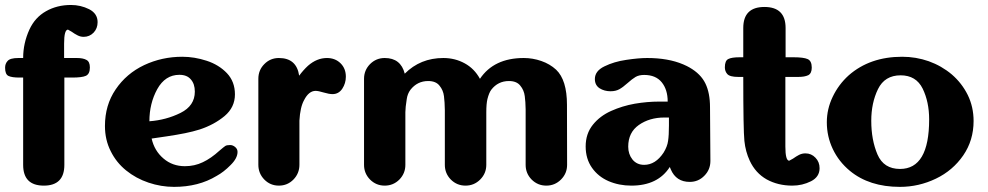

<svg xmlns="http://www.w3.org/2000/svg" viewBox="-20 -728 3873 753"><path d="M246.6 -611.8Q231.4 -611.8 231.4 -556.6V-500.5H281.2Q305.7 -500.5 318.8 -493.2Q332.5 -486.3 332.5 -463.4Q332.5 -438 316.9 -430.7Q301.8 -423.8 263.2 -423.8H232.4V-81.5Q232.4 0 151.9 0Q70.8 0 70.8 -81.5V-423.8H56.6Q26.4 -423.8 13.2 -430.2Q0 -436.5 0 -462.4Q0 -478 9.3 -488.3Q19 -500.5 51.8 -500.5H70.8Q70.8 -558.1 95.2 -611.8Q117.2 -659.7 160.6 -684.1Q203.6 -708.5 258.3 -708.5Q296.4 -708.5 329.6 -691.9Q362.8 -674.8 362.8 -641.1Q362.8 -616.7 347.2 -600.1Q331.1 -583.5 308.1 -583.5Q295.4 -583.5 284.2 -589.4Q272.5 -595.2 261.2 -603.5Z M688 -285.2Q744.1 -313 744.1 -368.7Q744.1 -398.9 728.5 -416.5Q713.4 -434.6 683.6 -434.6Q627.9 -434.6 596.7 -378.4Q565.9 -322.3 565.9 -252.4Q631.8 -257.3 688 -285.2ZM621.1 -106.4Q656.2 -76.2 705.1 -76.2Q743.2 -76.2 775.4 -91.8Q807.6 -106.9 840.8 -137.2Q857.4 -151.4 863.3 -155.3Q868.7 -159.2 882.3 -159.2Q893.1 -159.2 902.3 -151.4Q911.6 -143.6 911.6 -132.3Q911.6 -107.4 884.3 -80.6Q857.4 -53.2 829.6 -38.1Q758.8 4.9 662.6 4.9Q611.8 4.9 562.5 -11.7Q513.2 -28.3 474.6 -59.6Q436 -90.8 414.1 -135.3Q391.6 -179.7 391.6 -233.9Q391.6 -315.9 433.6 -377.4Q475.6 -439.5 545.4 -472.7Q615.2 -505.4 694.8 -505.4Q742.7 -505.4 790.5 -489.7Q838.4 -474.1 870.1 -440.9Q901.4 -407.7 901.4 -357.9Q901.4 -307.1 860.8 -272.9Q819.8 -238.8 763.2 -220.2Q736.8 -211.9 705.6 -205.6Q673.8 -199.2 634.8 -193.4Q594.7 -188 574.7 -184.6Q585.4 -136.7 621.1 -106.4Z M1315.4 -480Q1336.4 -459.5 1336.4 -427.2Q1336.4 -401.4 1322.3 -379.9Q1308.1 -358.9 1284.2 -358.9Q1270.5 -358.9 1249.5 -365.2Q1228.5 -371.6 1217.8 -371.6Q1190.9 -371.6 1172.4 -335Q1157.2 -307.6 1154.3 -254.9V-82Q1154.3 -47.9 1130.9 -23.9Q1107.4 0 1073.7 0Q1040 0 1016.6 -23.9Q993.2 -47.9 993.2 -82V-418.9Q993.2 -453.1 1016.6 -476.6Q1040 -500.5 1073.7 -500.5Q1143.1 -500.5 1153.3 -431.2Q1169.4 -453.1 1188 -470.2Q1222.7 -500.5 1262.2 -500.5Q1294.4 -500.5 1315.4 -480Z M2204.1 -81.5Q2204.1 -47.9 2180.2 -23.9Q2156.2 0 2122.6 0Q2088.9 0 2064.9 -23.9Q2041.5 -47.9 2041.5 -81.5V-299.3Q2041 -329.6 2038.1 -350.6Q2035.2 -374.5 2020.5 -392.1Q2006.3 -410.2 1976.1 -410.2Q1933.1 -410.2 1906.7 -376Q1897.9 -364.3 1891.6 -339.4Q1887.2 -320.8 1887.2 -287.6V-81.5Q1887.2 -47.9 1863.3 -23.9Q1839.4 0 1805.7 0Q1772 0 1748 -23.9Q1724.6 -47.9 1724.6 -81.5V-295.9Q1724.1 -328.1 1721.2 -350.6Q1718.3 -374.5 1703.6 -392.1Q1689.5 -410.2 1659.2 -410.2Q1616.7 -410.2 1589.8 -376Q1578.1 -360.4 1575.2 -339.4Q1569.8 -305.7 1569.8 -288.1V-81.5Q1569.8 -47.9 1546.4 -23.9Q1522.5 0 1488.8 0Q1455.1 0 1431.2 -23.9Q1407.7 -47.9 1407.7 -81.5V-418.9Q1407.7 -452.6 1431.2 -476.6Q1455.1 -500.5 1488.8 -500.5Q1551.8 -500.5 1567.4 -439Q1628.4 -500.5 1718.8 -500.5Q1764.6 -500.5 1802.7 -479.5Q1840.3 -459 1862.3 -418.9Q1917 -500.5 2034.2 -500.5Q2069.3 -500.5 2103 -488.8Q2136.7 -477.1 2161.1 -454.6Q2203.6 -414.1 2203.6 -316.9V-314.5Z M2603.5 -267.1H2585.4Q2527.3 -267.1 2485.4 -237.8Q2443.8 -208.5 2443.8 -152.8Q2443.8 -123.5 2460.4 -102.5Q2477.5 -81.5 2506.3 -81.5Q2550.8 -81.5 2582.5 -129.4Q2597.2 -153.3 2600.1 -175.3Q2603.5 -197.3 2603.5 -235.4ZM2764.6 -307.6 2766.1 -96.7Q2766.1 -62.5 2742.2 -38.6Q2718.8 -14.6 2685.1 -14.6Q2631.8 -14.6 2610.8 -63.5L2606.9 -73.2Q2560.1 0 2456.1 0Q2407.7 0 2366.7 -17.6Q2326.2 -35.2 2301.8 -69.8Q2276.9 -105 2276.9 -153.8Q2276.9 -203.6 2305.2 -238.8Q2333 -273.4 2377 -293Q2420.4 -312.5 2469.7 -321.3Q2519 -329.6 2564.9 -329.6H2598.6Q2598.6 -376.5 2575.2 -405.3Q2551.8 -434.1 2506.3 -434.1Q2486.3 -434.1 2472.7 -426.3Q2459.5 -418.5 2440.9 -401.9Q2422.9 -385.7 2408.7 -377.9Q2394.5 -370.1 2374.5 -370.1Q2350.1 -370.1 2331.5 -381.8Q2313 -394 2313 -418Q2313 -449.7 2350.6 -467.8Q2388.2 -486.3 2436 -493.2Q2484.4 -500.5 2518.1 -500.5Q2600.6 -500.5 2659.2 -475.6L2662.6 -474.1Q2674.8 -468.8 2684.1 -463.4Q2728.5 -438 2746.6 -400.4Q2764.6 -363.3 2764.6 -307.6Z M3090.3 -106Q3102.5 -114.7 3113.8 -120.6Q3125.5 -126.5 3138.7 -126.5Q3162.1 -126.5 3178.2 -109.4Q3194.3 -92.8 3194.3 -68.4Q3194.3 -34.2 3160.6 -17.1Q3126.5 0 3087.4 0Q3031.2 0 2986.8 -24.4Q2942.9 -49.3 2920.4 -97.7Q2903.8 -133.3 2899.4 -175.3Q2895 -217.8 2895 -426.3H2875.5Q2841.8 -426.3 2832 -438Q2822.8 -448.7 2822.8 -463.9Q2822.8 -490.2 2836.4 -496.6Q2849.6 -503.4 2880.4 -503.4H2895V-618.2Q2895 -700.7 2978 -700.7Q3061 -700.7 3061 -618.2V-503.4H3092.3Q3131.8 -503.4 3147.9 -496.1Q3163.6 -488.8 3163.6 -462.9Q3163.6 -440.4 3149.9 -433.1Q3135.7 -426.3 3110.8 -426.3H3060.1V-153.3Q3060.1 -97.7 3075.2 -97.7Z M3624 -259.8Q3624 -328.1 3598.6 -380.4Q3572.8 -432.6 3512.2 -432.6Q3449.7 -432.6 3423.3 -378.4Q3397 -324.2 3397 -254.4Q3397 -179.2 3421.4 -122.1Q3445.8 -65.4 3509.8 -65.4Q3624 -65.4 3624 -259.8ZM3313 -58.1Q3269.5 -94.2 3246.1 -143.6Q3222.7 -192.9 3222.7 -248.5Q3222.7 -300.3 3245.6 -348.1Q3268.6 -396.5 3308.6 -432.6Q3391.6 -505.4 3518.1 -505.4Q3572.3 -505.4 3622.6 -487.8Q3672.9 -469.7 3712.9 -436Q3752.4 -401.9 3775.4 -355.5Q3798.3 -308.6 3798.3 -253.4Q3798.3 -177.7 3757.8 -118.7Q3716.8 -59.1 3650.4 -27.3Q3583.5 4.9 3509.3 4.9Q3389.2 4.9 3313 -58.1Z"/></svg>

Font: inglobal
Style: Bold
Weight: 700
Designer: Andrey Kochetov, Denis Davydov, Evgeny Yurtaev
Foundry: inglobal.ru
Version: Version 1.00 September 25, 2014, initial release